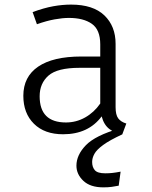

<svg xmlns="http://www.w3.org/2000/svg" viewBox="-20 -568 655 827"><path d="M477.9 -106.2Q477.9 -73.3 489.2 -58.2Q500.5 -43.1 524.1 -35.9L506.7 10.8Q475.9 6.2 451.8 -11.8Q427.7 -29.7 417.9 -66.7Q360.5 10.3 251.8 10.3Q171.8 10.3 126.2 -34.9Q80.5 -80 80.5 -155.4Q80.5 -237.4 144.4 -281Q208.2 -324.6 330.3 -324.6H411.8V-376.9Q411.8 -440 375.6 -465.4Q339.5 -490.8 276.9 -490.8Q249.7 -490.8 215.4 -484.6Q181 -478.5 139 -463.6L120.5 -515.9Q169.2 -533.8 209 -541Q248.7 -548.2 286.2 -548.2Q381 -548.2 429.5 -501.8Q477.9 -455.4 477.9 -379ZM264.1 -40.5Q308.2 -40.5 346.7 -62.1Q385.1 -83.6 411.8 -122.1V-275.9H322.6Q226.7 -275.9 188.7 -242.3Q150.8 -208.7 150.8 -153.3Q150.8 -40.5 264.1 -40.5ZM494.4 -14.4 506.7 10.8Q452.3 35.9 424.4 56.4Q396.4 76.9 386.7 94.6Q376.9 112.3 376.9 129.7Q376.9 151.8 388.5 165.1Q400 178.5 433.3 178.5Q449.7 178.5 464.1 176.9Q478.5 175.4 499.5 171.3L491.3 231.8Q475.4 234.9 460.8 236.9Q446.2 239 425.1 239Q368.7 239 339 210.8Q309.2 182.6 309.2 145.6Q309.2 99.5 350 57.4Q390.8 15.4 494.4 -14.4Z"/></svg>

Font: Fira Code Light
Style: Regular
Weight: 300
Monospace: yes
Designer: Carrois Corporate, Edenspiekermann AG, Nikita Prokopov
Foundry: Carrois Corporate, Edenspiekermann AG, Nikita Prokopov
Version: Version 6.000; ttfautohint (v1.8.2) -l 8 -r 50 -G 200 -x 14 